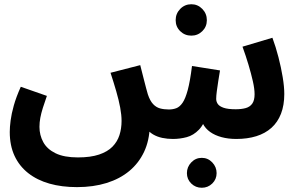

<svg xmlns="http://www.w3.org/2000/svg" viewBox="-20 -650 1410 905"><path d="M343 232Q271 232 213 215.5Q155 199 113 166Q71 133 48.5 84.5Q26 36 26 -28Q26 -51 30 -82Q34 -113 45 -152.5Q56 -192 78 -241L201 -198Q190 -167 182 -141.5Q174 -116 170 -94.5Q166 -73 166 -52Q166 -13 184 20Q202 53 242 72.5Q282 92 347 92Q407 92 447 78.5Q487 65 510 41.5Q533 18 543 -13Q553 -44 553 -80Q553 -108 546.5 -143Q540 -178 528 -219.5Q516 -261 501 -307L641 -343Q651 -305 657.5 -278Q664 -251 669 -233.5Q674 -216 677 -205Q687 -175 701.5 -159.5Q716 -144 734.5 -139Q753 -134 776 -134Q795 -134 811 -140Q827 -146 840.5 -165.5Q854 -185 865 -226Q876 -267 885 -339L1017 -318Q1013 -295 1009 -269Q1005 -243 1002 -220.5Q999 -198 999 -184Q999 -171 1006.5 -160Q1014 -149 1034 -142Q1054 -135 1091 -135Q1118 -135 1138 -140.5Q1158 -146 1169 -161.5Q1180 -177 1180 -206Q1180 -231 1172 -266.5Q1164 -302 1151.5 -344Q1139 -386 1123 -430L1264 -472Q1280 -429 1292.5 -380.5Q1305 -332 1312.5 -286.5Q1320 -241 1320 -207Q1320 -154 1304.5 -114Q1289 -74 1259.5 -47.5Q1230 -21 1188 -8Q1146 5 1094 5Q1056 5 1024.5 -3.5Q993 -12 970.5 -28Q948 -44 936 -67.5Q924 -91 925 -121H959Q944 -66 918 -39Q892 -12 860 -3.5Q828 5 795 5Q769 5 745 0Q721 -5 701.5 -16.5Q682 -28 668 -47.5Q654 -67 649 -95L686 -55Q684 13 659 66Q634 119 589.5 156Q545 193 482.5 212.5Q420 232 343 232ZM882 -482Q851 -482 829.5 -503Q808 -524 808 -555Q808 -586 829.5 -608Q851 -630 882 -630Q912 -630 933.5 -608Q955 -586 955 -555Q955 -524 933.5 -503Q912 -482 882 -482ZM931 235Q902 235 881.5 215Q861 195 861 166Q861 137 881.5 115.5Q902 94 931 94Q960 94 980.5 115.5Q1001 137 1001 166Q1001 195 980.5 215Q960 235 931 235Z"/></svg>

Font: Farlight84_Sys_V01
Style: Bold
Weight: 700
Designer: Monotype Design Team, Nadine Chahine and Nizar Qandah
Foundry: Monotype Imaging Inc.
Version: Version 2.004;October 31, 2024;FontCreator 14.0.0.2814 64-bi